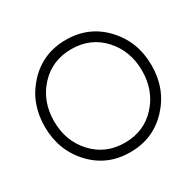

<svg xmlns="http://www.w3.org/2000/svg" viewBox="-164 -945 1165 1140"><g transform="rotate(-30 419.0 -375.0)"><path d="M419 10Q261 10 157 -101.5Q53 -213 53 -375Q53 -537 157 -648.5Q261 -760 419 -760Q576 -760 680.5 -648.5Q785 -537 785 -375Q785 -213 680.5 -101.5Q576 10 419 10ZM720 -375Q720 -511 635.5 -603.5Q551 -696 419 -696Q287 -696 202 -603.5Q117 -511 117 -375Q117 -240 202 -147.5Q287 -55 419 -55Q551 -55 635.5 -147.5Q720 -240 720 -375Z"/></g></svg>

Font: Orkney Light
Style: Regular
Weight: 300
Designer: Samuel Oakes and Alfredo Marco Pradil
Foundry: Alfredo Marco Pradil
Version: 1.0; ttfautohint (v1.5)